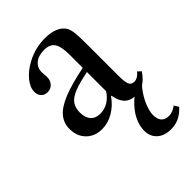

<svg xmlns="http://www.w3.org/2000/svg" viewBox="-233 -633 998 998"><g transform="rotate(-45 266.0 -134.5)"><path d="M167 10.5Q113.5 10.5 80.2 -23Q47 -56.5 47 -110Q47 -154 74 -186Q101 -218 161.2 -242.2Q221.5 -266.5 320.5 -286.5V-380Q320.5 -443.5 303.2 -469Q286 -494.5 244 -494.5Q202.5 -494.5 178 -474.5Q153.5 -454.5 153.5 -420.5Q153.5 -411 154.8 -401.8Q156 -392.5 156 -384Q156 -358.5 140.8 -342Q125.5 -325.5 102 -325.5Q80.5 -325.5 67.2 -339.5Q54 -353.5 54 -376Q54 -408.5 82.2 -442.8Q110.5 -477 157 -501.5Q219 -534.5 291.5 -534.5Q335 -534.5 365.2 -521Q395.5 -507.5 409 -482.5Q417 -465.5 419.8 -439.5Q422.5 -413.5 422.5 -352.5V-129Q422.5 -80.5 430.2 -63Q438 -45.5 459.5 -45.5Q484 -45.5 507 -73.5L525 -56.5Q500.5 -21 475.2 -5.2Q450 10.5 416.5 10.5Q376 10.5 353.5 -11.5Q331 -33.5 323.5 -78.5H320.5Q292 -37.5 251.5 -13.5Q211 10.5 167 10.5ZM217 -53Q248 -53 275 -69.2Q302 -85.5 320.5 -114.5V-255.5Q253.5 -242.5 215.2 -227Q177 -211.5 161.2 -189.2Q145.5 -167 145.5 -133.5Q145.5 -95 163.8 -74Q182 -53 217 -53ZM420 264.5Q372 264.5 343.5 239.2Q315 214 315 171Q315 133 334.2 94.8Q353.5 56.5 391.8 21.2Q430 -14 487 -43L510 -38.5Q475 -10.5 451.5 24.2Q428 59 416.5 91.2Q405 123.5 405 144.5Q405 207.5 461 207.5Q475.5 207.5 488 202.5Q500.5 197.5 516.5 186.5L531.5 211.5Q507 238.5 479.8 251.5Q452.5 264.5 420 264.5Z"/></g></svg>

Font: Libre Caslon Text
Style: Regular
Weight: 400
Designer: Pablo Impallari, Rodrigo Fuenzalida, Katja Schimmel
Foundry: Pablo Impallari, Rodrigo Fuenzalida
Version: Version 2.000